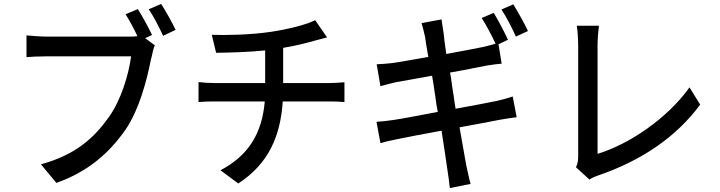

<svg xmlns="http://www.w3.org/2000/svg" viewBox="-20 -881 3640 971"><path d="M868 -730C860 -747 849 -768 837 -790L832 -799C819 -822 806 -845 795 -861L732 -834C757 -799 785 -742 805 -700L868 -730ZM616 -227C685 -329 723 -477 743 -579L745 -587C746 -589 746 -592 747 -594C751 -614 756 -636 763 -652L714 -688L749 -704C731 -742 700 -799 677 -835L615 -809C635 -777 658 -735 675 -698C662 -696 651 -696 640 -696H212C182 -696 140 -700 114 -702V-592C137 -594 173 -596 211 -596H643C631 -505 593 -376 530 -288C456 -184 363 -98 187 -50L265 44C427 -13 534 -109 616 -227Z M1410 -368H1647C1670 -368 1700 -367 1722 -365V-465C1702 -463 1664 -461 1645 -461H1412V-639C1472 -649 1529 -663 1574 -676C1588 -680 1610 -685 1634 -692L1574 -779C1530 -756 1436 -733 1350 -720C1251 -705 1119 -702 1051 -705L1073 -614C1139 -615 1232 -617 1321 -626V-461H1065C1037 -461 1005 -463 984 -466V-365C1006 -367 1038 -368 1066 -368H1319C1305 -203 1234 -93 1095 -20L1185 47C1338 -53 1398 -191 1410 -368Z M2650 -724C2634 -760 2599 -821 2576 -859L2516 -833C2541 -795 2570 -739 2589 -696L2650 -724ZM2360 49C2351 19 2345 -16 2338 -45C2333 -72 2320 -146 2304 -237C2388 -252 2459 -266 2506 -275C2540 -281 2572 -286 2593 -288L2573 -393C2553 -386 2524 -378 2489 -370C2447 -361 2371 -347 2284 -331C2280 -355 2276 -380 2273 -405L2271 -414C2270 -426 2268 -437 2266 -448L2265 -458C2262 -477 2260 -496 2256 -514C2337 -528 2406 -543 2445 -550C2470 -554 2501 -558 2517 -559L2501 -657L2549 -680C2531 -719 2499 -780 2477 -816L2416 -790C2439 -754 2468 -700 2486 -660C2469 -655 2447 -649 2426 -644C2391 -637 2320 -623 2237 -608C2229 -660 2225 -698 2224 -710C2220 -733 2216 -764 2213 -783L2112 -764C2119 -742 2124 -719 2130 -693C2132 -679 2137 -642 2146 -593C2064 -579 1996 -566 1963 -562C1935 -559 1911 -557 1885 -556L1904 -445C1933 -453 1954 -459 1981 -465C2012 -471 2083 -483 2165 -498C2170 -470 2175 -440 2179 -409L2181 -399C2182 -389 2183 -379 2185 -369L2186 -359C2189 -345 2191 -330 2194 -315C2096 -297 2012 -280 1968 -274C1943 -270 1906 -266 1884 -265L1904 -157C1924 -163 1952 -170 1988 -177C2030 -186 2115 -202 2213 -220C2228 -128 2238 -52 2242 -27C2247 3 2251 35 2255 70L2360 49Z M3006 6C3225 -69 3401 -189 3521 -352L3467 -439C3354 -281 3161 -151 3002 -103V-651C3002 -684 3005 -720 3009 -751H2897C2901 -728 2904 -682 2904 -650V-91C2904 -70 2902 -55 2893 -35L2961 27C2978 15 2996 10 3006 6Z"/></svg>

Font: Glow Sans SC Condensed Medium
Style: Regular
Weight: 600
Width: 3
Designer: Ryoko NISHIZUKA (kana, bopomofo & ideographs); Paul D. Hunt (Latin, Greek & Cyrillic); Sandoll Communications, Soo-young
Version: Version 0.93